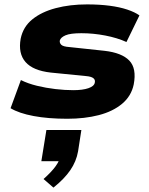

<svg xmlns="http://www.w3.org/2000/svg" viewBox="-20 -529 679 873"><path d="M286 11Q199 11 132.5 -1.5Q66 -14 28 -37L75 -165Q107 -149 148 -139Q189 -129 232 -124Q275 -119 313 -119Q356 -119 382 -128Q408 -137 411 -153Q414 -166 404.5 -173.5Q395 -181 372 -183L211 -199Q130 -208 96 -247Q62 -286 74 -353Q85 -407 127 -441Q169 -475 233.5 -492Q298 -509 376 -509Q432 -509 478 -503Q524 -497 558.5 -485.5Q593 -474 614 -459L555 -338Q513 -357 458.5 -367.5Q404 -378 350 -378Q300 -378 278 -368.5Q256 -359 252 -345Q250 -334 258.5 -325.5Q267 -317 296 -315L455 -298Q534 -289 568 -253.5Q602 -218 588 -145Q577 -92 535 -57Q493 -22 429 -5.5Q365 11 286 11ZM223 324 178 285Q215 252 233.5 226Q252 200 256 176L283 204H168L191 62H350L335 159Q327 205 299.5 245Q272 285 223 324Z"/></svg>

Font: Nunito Sans 10pt Expanded Black
Style: Italic
Weight: 900
Width: 7
Italic angle: -9°
Designer: Vernon Adams
Foundry: Vernon Adams
Version: Version 3.101;gftools[0.9.27]